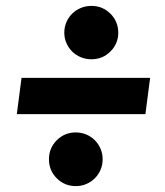

<svg xmlns="http://www.w3.org/2000/svg" viewBox="-20 -644 559 651"><path d="M37 -257 53 -380H489L473 -257ZM146 -104Q146 -142 172.5 -168.5Q199 -195 237 -195Q256 -195 272.5 -188Q289 -181 301.5 -168.5Q314 -156 321 -139.5Q328 -123 328 -104Q328 -85 321 -68.5Q314 -52 301.5 -39.5Q289 -27 272.5 -20Q256 -13 237 -13Q199 -13 172.5 -39.5Q146 -66 146 -104ZM198 -533Q198 -552 205 -568.5Q212 -585 224.5 -597.5Q237 -610 254 -617Q271 -624 290 -624Q328 -624 354.5 -597.5Q381 -571 381 -533Q381 -496 354.5 -469.5Q328 -443 290 -443Q271 -443 254 -450Q237 -457 224.5 -469.5Q212 -482 205 -498.5Q198 -515 198 -533Z"/></svg>

Font: Szlgxwxxxixliatcpuztgldltzi
Style: Regular
Weight: 700
Italic angle: -8°
Designer: Carrois Corporate & Edenspiekermann
Foundry: Carrois Corporate GbR & Edenspiekermann AG
Version: Version 2.001